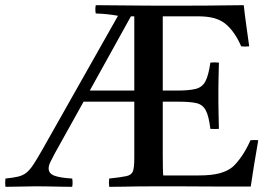

<svg xmlns="http://www.w3.org/2000/svg" viewBox="-77 -721 1048 742"><path d="M345 1Q343 -14 345 -31Q392 -36 412 -40.5Q432 -45 437 -60Q442 -75 442 -111V-328H246L133 -125Q123 -106 117 -93.5Q111 -81 111 -70Q111 -51 132 -42.5Q153 -34 202 -31Q205 -14 202 1Q187 1 161 0.5Q135 0 108 -0.5Q81 -1 62 -1Q34 -1 5 0Q-24 1 -56 1Q-58 -15 -56 -31Q-26 -34 -7 -38.5Q12 -43 25.5 -54Q39 -65 53 -86.5Q67 -108 88 -145L379 -660Q363 -663 341.5 -665.5Q320 -668 293 -669Q290 -684 293 -701Q404 -700 463 -699.5Q522 -699 542 -699Q567 -699 615.5 -699Q664 -699 728.5 -699.5Q793 -700 865 -701Q869 -664 874.5 -625Q880 -586 886 -542Q871 -540 855 -542Q830 -600 793 -630Q775 -644 750 -651Q725 -658 685 -658H552V-371H606Q654 -371 679.5 -377.5Q705 -384 717 -407Q729 -430 736 -479Q753 -481 769 -479Q768 -438 767.5 -414Q767 -390 767 -376.5Q767 -363 767 -351Q767 -341 767 -327Q767 -313 767.5 -289Q768 -265 769 -223Q754 -222 736 -223Q730 -273 718 -295Q706 -317 682 -322.5Q658 -328 615 -328H552V-124Q552 -90 552.5 -69.5Q553 -49 554 -43H691Q741 -43 772 -51.5Q803 -60 822 -76Q838 -90 856.5 -116.5Q875 -143 891 -179Q906 -181 921 -179Q911 -123 904 -78Q897 -33 892 0Q848 0 796 0Q744 0 693.5 -0.5Q643 -1 600.5 -1Q558 -1 533 -1Q486 -1 453.5 -0.5Q421 0 396 0.5Q371 1 345 1ZM270 -371H442V-658H429Z"/></svg>

Font: Tiro Bangla
Style: Regular
Weight: 400
Designer: Bangla: John Hudson & Fiona Ross. Latin: John Hudson.
Foundry: Tiro Typeworks Ltd.
Version: Version 1.60